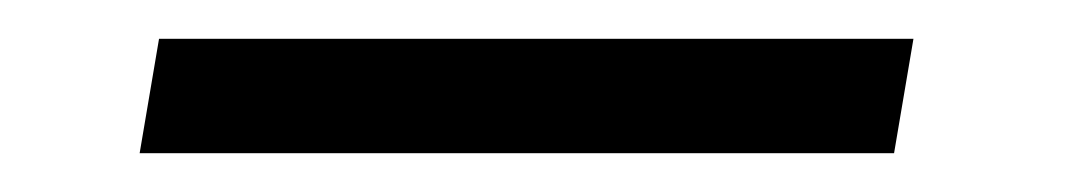

<svg xmlns="http://www.w3.org/2000/svg" viewBox="-20 -340 552 99"><path d="M52 -261 62 -320H451L441 -261Z"/></svg>

Font: DM Sans 17pt Light
Style: Italic
Weight: 300
Italic angle: -10°
Version: Version 4.004;gftools[0.9.30]